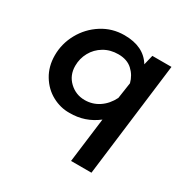

<svg xmlns="http://www.w3.org/2000/svg" viewBox="-148 -576 897 913"><g transform="rotate(30 300.0 -119.5)"><path d="M549 -423 471 203H359L390 -42Q323 10 238 9Q189 10 143.5 -14.5Q98 -39 69.5 -86Q41 -133 41 -194Q41 -258 72.5 -315Q104 -372 159 -407Q214 -442 281 -442Q387 -442 431 -369L444 -423ZM404 -169 417 -257Q407 -296 378 -322.5Q349 -349 301 -349Q257 -349 222.5 -328.5Q188 -308 169 -273.5Q150 -239 150 -199Q150 -147 185.5 -113.5Q221 -80 270 -80Q313 -80 348 -103.5Q383 -127 404 -169Z"/></g></svg>

Font: Josefin Sans SemiBold
Style: Italic
Weight: 600
Italic angle: -7°
Designer: Santiago Orozco
Foundry: Typemade
Version: Version 2.000